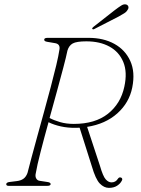

<svg xmlns="http://www.w3.org/2000/svg" viewBox="-20 -879 668 908"><path d="M556 -24.5Q549.5 -11 534 -0.8Q518.5 9.5 495 9.5Q472 9.5 452 -11Q432 -31.5 414 -93.5L356.5 -275Q347 -274.5 337.5 -274.5Q300.5 -274 267.8 -281.2Q235 -288.5 209.5 -301Q188.5 -225.5 171.8 -160.2Q155 -95 149.5 -61Q145.5 -45.5 151 -35.5Q156.5 -25.5 167 -24L203 -18.5Q219.5 -16.5 219.5 -8.5Q219.5 0 202.5 0H21.5Q9.5 0 9.5 -8Q9.5 -17.5 30.5 -19L58.5 -22.5Q77.5 -24.5 90.2 -33.2Q103 -42 110 -61Q116.5 -87.5 128.8 -133Q141 -178.5 156.5 -234.8Q172 -291 188.5 -351Q205 -411 220 -467.5Q235 -524 246 -570.2Q257 -616.5 261 -644Q266 -671 240 -675L204.5 -681Q195 -682.5 192 -685.2Q189 -688 189 -691.5Q189 -700 205.5 -700H399Q469.5 -700 521 -671.5Q572.5 -643 596.2 -590.5Q620 -538 605.5 -465.5Q591 -393 534.8 -342.8Q478.5 -292.5 392 -279L452.5 -95.5Q467 -45 480 -30.8Q493 -16.5 507.5 -16.5Q527 -16.5 537.5 -33.5Q543.5 -43 553 -39Q557 -37.5 558 -33Q559 -28.5 556 -24.5ZM299 -640Q293 -610.5 279.5 -559.5Q266 -508.5 249 -446.2Q232 -384 214.5 -321Q235 -310 264.2 -301.5Q293.5 -293 329 -293Q430 -293 490.5 -341Q551 -389 568 -469Q583 -537.5 563.2 -585.5Q543.5 -633.5 498 -658.5Q452.5 -683.5 388.5 -683.5Q342 -683.5 324 -673.5Q306 -663.5 299 -640ZM522 -830.5Q541 -845 553.8 -853Q566.5 -861 577.5 -857.5Q585.5 -854.5 587.2 -847.2Q589 -840 583.5 -832.5Q578.5 -823 567.2 -816Q556 -809 541.5 -801L426.5 -742Q419.5 -738 416.5 -742.5Q414 -746 422.5 -752.5Z"/></svg>

Font: Fraunces 9pt Thin
Style: Italic
Weight: 100
Italic angle: -16°
Version: Version 1.000;[b76b70a41]